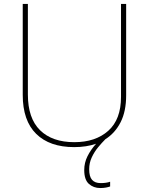

<svg xmlns="http://www.w3.org/2000/svg" viewBox="-20 -734 752 971"><path d="M431 122Q431 159 445.5 175.5Q460 192 489 192Q518 192 537 185V209Q529 212 516 214.5Q503 217 487 217Q453 217 429.5 196Q406 175 406 126Q406 89 422.5 56Q439 23 466 -7Q417 10 355 10Q231 10 163 -57Q95 -124 95 -254V-714H121V-256Q121 -136 182.5 -75.5Q244 -15 356 -15Q463 -15 527.5 -72.5Q592 -130 592 -244V-714H618V-252Q618 -171 590 -116Q562 -61 513 -30Q495 -12 476 11Q457 34 444 62Q431 90 431 122Z"/></svg>

Font: Noto Sans Myanmar Thin
Style: Regular
Weight: 100
Designer: Monotype Design Team
Foundry: Monotype Imaging Inc.
Version: Version 2.107; ttfautohint (v1.8.4.7-5d5b)